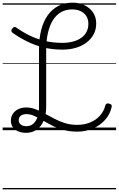

<svg xmlns="http://www.w3.org/2000/svg" viewBox="-20 -981 895 1447"><path d="M562 11Q505 11 458 -2Q411 -15 372.5 -35Q334 -55 301 -74.5Q268 -94 238 -107.5Q208 -121 180 -121Q151 -121 136 -108.5Q121 -96 121 -75Q121 -55 136.5 -42.5Q152 -30 179 -30Q210 -30 231 -48.5Q252 -67 263 -100Q274 -133 274 -177V-611Q274 -692 291 -757Q308 -822 340.5 -867Q373 -912 420 -936.5Q467 -961 527 -961Q576 -961 616 -942Q656 -923 680.5 -888Q705 -853 705 -804Q705 -759 686 -723Q667 -687 633 -661Q599 -635 552.5 -621Q506 -607 450 -607Q373 -607 307.5 -623.5Q242 -640 184.5 -668.5Q127 -697 76 -733Q67 -739 65.5 -747Q64 -755 72 -765Q80 -776 88 -777.5Q96 -779 103 -773Q151 -739 204 -713Q257 -687 318.5 -672.5Q380 -658 450 -658Q495 -658 531.5 -668Q568 -678 593.5 -696.5Q619 -715 632.5 -741.5Q646 -768 646 -801Q646 -836 630.5 -860Q615 -884 587.5 -897Q560 -910 524 -910Q476 -910 439.5 -889Q403 -868 378.5 -828.5Q354 -789 341 -732Q328 -675 328 -602V-177Q328 -116 309.5 -72Q291 -28 257 -4Q223 20 176 20Q142 20 116 8.5Q90 -3 76 -23.5Q62 -44 62 -71Q62 -101 77 -123.5Q92 -146 118 -158.5Q144 -171 177 -171Q214 -171 248.5 -157.5Q283 -144 317.5 -125Q352 -106 390 -86Q428 -66 470 -53Q512 -40 561 -40Q615 -40 659 -58Q703 -76 733 -109Q763 -142 774 -187Q777 -197 785 -200.5Q793 -204 805 -199Q816 -197 820 -190.5Q824 -184 821 -173Q809 -119 772 -77.5Q735 -36 680.5 -12.5Q626 11 562 11ZM0 436H855V446H0ZM0 -20H855V0H0ZM0 -505H855V-500H0ZM0 -956H855V-946H0Z"/></svg>

Font: Playwrite HU Guides
Style: Regular
Weight: 400
Designer: Veronika Burian, José Scaglione
Foundry: TypeTogether
Version: Version 1.003